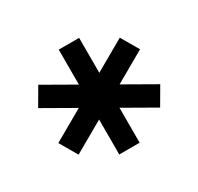

<svg xmlns="http://www.w3.org/2000/svg" viewBox="-90 -806 590 571"><g transform="rotate(-30 205.0 -520.0)"><path d="M170 -340V-460L65 -400L30 -460L135 -520L30 -580L65 -640L170 -580V-700H240V-580L345 -640L380 -580L275 -520L380 -460L345 -400L240 -460V-340Z"/></g></svg>

Font: Scada
Style: Regular
Weight: 400
Designer: Jovanny Lemonad
Foundry: Jovanny Lemonad
Version: Version 4.100;PS 004.100;hotconv 1.0.88;makeotf.lib2.5.64775